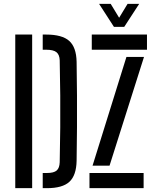

<svg xmlns="http://www.w3.org/2000/svg" viewBox="-20 -980 804 1000"><path d="M59.5 0V-800H147.5V0ZM202.5 0V-79H224.5Q260.5 -79 275.2 -92Q290 -105 291 -135Q293 -233.5 293.8 -317Q294.5 -400.5 293.8 -483.8Q293 -567 291 -666Q290 -695 274.2 -708Q258.5 -721 220 -721H202.5V-800H220Q303.5 -800 340.5 -767Q377.5 -734 379 -658Q380.5 -566 381 -483Q381.5 -400 381 -317.2Q380.5 -234.5 379 -142.5Q377.5 -66.5 341.5 -33.2Q305.5 0 224.5 0ZM458 -721V-800H745.5V-721ZM462 -117 638.5 -683.5H730L550.5 -117ZM446 0V-79H728V0ZM573.5 -840 496 -960H556.5L600.5 -887.5L644.5 -960H705L627 -840Z"/></svg>

Font: Big Shoulders Stencil Text Medium
Style: Regular
Weight: 500
Designer: Patric King
Foundry: XO Type Co
Version: Version 1.000